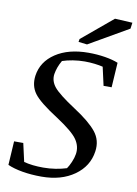

<svg xmlns="http://www.w3.org/2000/svg" viewBox="-96 -933 718 1006"><g transform="rotate(10 263.0 -430.0)"><path d="M304.2 -372.1Q388.7 -317.4 424.6 -272.7Q460.4 -228 451.7 -168.5Q440.4 -87.9 370.8 -38.6Q301.3 10.7 195.8 10.7Q142.6 10.7 95.2 2.7Q47.9 -5.4 15.6 -20L23.4 -146.5H72.3L94.2 -49.3Q116.2 -43.5 142.1 -40.5Q168 -37.6 197.3 -37.6Q230.5 -37.6 262.9 -42.7Q295.4 -47.9 320.8 -56.2Q330.6 -69.8 340.6 -92.8Q350.6 -115.7 354 -137.2Q360.4 -177.7 335.9 -213.9Q311.5 -250 225.1 -306.6Q124 -371.1 95.2 -410.9Q66.4 -450.7 73.7 -504.9Q84.5 -580.6 152.8 -626Q221.2 -671.4 327.6 -671.4Q373 -671.4 415.3 -664.6Q457.5 -657.7 485.8 -646L477.5 -514.2H434.6L412.6 -612.3Q395 -616.7 368.7 -619.9Q342.3 -623 315.9 -623Q284.2 -623 252.9 -617.9Q221.7 -612.8 197.3 -604.5Q186 -585 179.4 -566.7Q172.9 -548.3 169.9 -530.3Q164.6 -493.2 190.7 -461.2Q216.8 -429.2 304.2 -372.1ZM268.1 -733.9 432.6 -871.1 525.9 -866.2 521.5 -834 311.5 -712.9 265.6 -718.3Z"/></g></svg>

Font: Noticia Text
Style: Italic
Weight: 400
Italic angle: -8°
Designer: JM Sole
Foundry: JM Sole
Version: Version 1.003